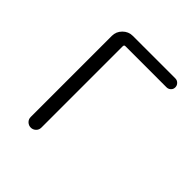

<svg xmlns="http://www.w3.org/2000/svg" viewBox="-152 -640 747 747"><g transform="rotate(45 221.5 -266.5)"><path d="M99.6 -29.3V-475.6Q99.6 -499 116.7 -516.1Q133.8 -533.2 157.2 -533.2H391.6Q401.4 -533.2 408.7 -525.9Q416 -518.6 416 -508.3Q416 -498 408.7 -491.2Q401.4 -484.4 391.6 -484.4H165Q158.2 -484.4 158.2 -476.6V-29.3Q158.2 -16.6 149.4 -8.3Q140.6 0 128.9 0Q117.2 0 108.4 -8.3Q99.6 -16.6 99.6 -29.3Z"/></g></svg>

Font: Gen Jyuu Gothic Light
Style: Regular
Weight: 200
Designer: [Source Han Sans]
Ryoko NISHIZUKA  (kana & ideographs); Paul D. Hunt (Latin, Greek & Cyrillic); Wenlong ZHANG  (bopomofo
Version: Version 1.002.20150607